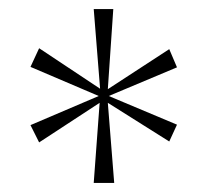

<svg xmlns="http://www.w3.org/2000/svg" viewBox="-20 -780 460 422"><path d="M186 -378 199 -554 66 -467 47 -505 197 -569 47 -633 66 -674 200 -585 186 -760H229L217 -584L352 -672L369 -632L219 -569L369 -506L352 -469L217 -554L231 -378Z"/></svg>

Font: Noto Serif Thin
Style: Regular
Weight: 100
Designer: Monotype Design Team
Foundry: Monotype Imaging Inc.
Version: Version 2.015